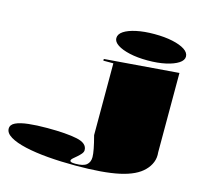

<svg xmlns="http://www.w3.org/2000/svg" viewBox="-560 -850 1266 1204"><g transform="rotate(15 73.0 -247.5)"><path d="M297 -539Q231 -539 180 -550.5Q129 -562 100.5 -581Q72 -600 72 -624Q72 -650 100.5 -669Q129 -688 180 -699Q231 -710 297 -710Q364 -710 415 -699Q466 -688 495 -669Q524 -650 524 -624Q524 -600 495 -581Q466 -562 415 -550.5Q364 -539 297 -539ZM30 215Q-65 215 -148.5 208Q-232 201 -296 186.5Q-360 172 -396.5 150Q-433 128 -433 99Q-433 73 -403.5 59Q-374 45 -321.5 39Q-269 33 -200 33Q-74 33 -6 47.5Q62 62 62 107Q62 119 51.5 131.5Q41 144 27.5 155.5Q14 167 3.5 176Q-7 185 -7 193Q-7 198 0.5 201Q8 204 28 204Q79 204 100 186.5Q121 169 121 136Q121 117 114.5 83Q108 49 95 0V-466H30V-477L511 -515V0Q515 35 503 65Q491 95 467 119Q419 169 314.5 192Q210 215 30 215Z"/></g></svg>

Font: Kalnia Expanded SemiBold
Style: Regular
Weight: 600
Width: 7
Designer: Frida Medrano
Foundry: Frida Medrano
Version: Version 1.105